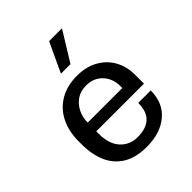

<svg xmlns="http://www.w3.org/2000/svg" viewBox="-211 -884 1022 1022"><g transform="rotate(-45 300.0 -373.0)"><path d="M300 10Q219 10 166.5 -22Q114 -54 89 -111.5Q64 -169 64 -245V-266Q64 -344 93 -401Q122 -458 176 -489.5Q230 -521 304 -521Q372 -521 422.5 -493Q473 -465 500 -416.5Q527 -368 527 -307V-239H168V-222Q168 -143 206 -102Q244 -61 302 -61Q366 -61 399.5 -92Q433 -123 433 -188H527Q527 -95 465 -42.5Q403 10 300 10ZM169 -304H429V-319Q429 -375 394 -412.5Q359 -450 302 -450Q259 -450 229.5 -429Q200 -408 184.5 -375.5Q169 -343 169 -309ZM252 -589 330 -756H424L425 -753L324 -589Z"/></g></svg>

Font: Chivo Mono
Style: Regular
Weight: 400
Monospace: yes
Designer: Hector Gatti
Foundry: Omnibus-Type
Version: Version 1.008; ttfautohint (v1.8.4.7-5d5b)